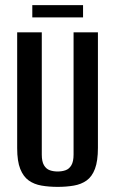

<svg xmlns="http://www.w3.org/2000/svg" viewBox="-20 -717 450 749"><path d="M205 12Q171 12 142 7Q113 2 92 -13Q71 -28 59 -58Q47 -88 47 -139V-591H143V-114Q143 -87 151.5 -72.5Q160 -58 174 -53Q188 -48 205 -48Q222 -48 236 -53Q250 -58 258.5 -72.5Q267 -87 267 -114V-591H362V-140Q362 -89 350.5 -58.5Q339 -28 318 -13Q297 2 268 7Q239 12 205 12ZM106 -649V-697H304V-649Z"/></svg>

Font: Alumni Sans SemiBold
Style: Regular
Weight: 600
Designer: Robert E. Leuschke
Foundry: Robert E. Leuschke
Version: Version 1.018